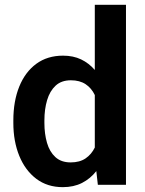

<svg xmlns="http://www.w3.org/2000/svg" viewBox="-20 -770 603 800"><path d="M35.6 -257.8V-268.1Q35.6 -348.6 60.3 -409.4Q85 -470.2 131.3 -504.2Q177.7 -538.1 242.7 -538.1Q285.2 -538.1 317.9 -522.5Q350.6 -506.8 375 -478.5V-750H504.9V0H387.7L381.3 -57.1Q356.4 -25.4 321.8 -7.8Q287.1 9.8 241.7 9.8Q177.2 9.8 131.1 -25.1Q85 -60.1 60.3 -120.6Q35.6 -181.2 35.6 -257.8ZM165 -268.1V-257.8Q165 -212.4 175.8 -175Q186.5 -137.7 210.7 -115.5Q234.9 -93.3 274.4 -93.3Q312 -93.3 336.7 -110.1Q361.3 -127 375 -155.3V-374Q361.3 -402.8 336.7 -419.2Q312 -435.5 275.4 -435.5Q235.8 -435.5 211.7 -413.1Q187.5 -390.6 176.3 -352.8Q165 -314.9 165 -268.1Z"/></svg>

Font: Vazirmatn RD FD SemiBold
Style: Regular
Weight: 600
Designer: Saber Rastikerdar
Foundry: Saber Rastikerdar
Version: Version 33.003